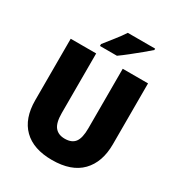

<svg xmlns="http://www.w3.org/2000/svg" viewBox="-215 -1066 1128 1215"><g transform="rotate(30 349.0 -458.5)"><path d="M632 -269Q632 -138 560 -64Q488 10 347 10Q211 10 139 -61Q67 -132 67 -265V-714H253V-278Q253 -208 277.5 -177.5Q302 -147 350 -147Q401 -147 424 -177.5Q447 -208 447 -279V-714H632ZM561 -917Q541 -899 507 -871Q473 -843 437 -814.5Q401 -786 374 -767H250V-781Q275 -813 307.5 -853.5Q340 -894 361 -927H561Z"/></g></svg>

Font: Noto Sans Bengali SemiCondensed Black
Style: Regular
Weight: 900
Width: 4
Designer: Joana Ranito - Universal Thirst; Jelle Bosma - Monotype Design Team
Foundry: Universal Thirst ehf.
Version: Version 3.000; ttfautohint (v1.8.4.7-5d5b)